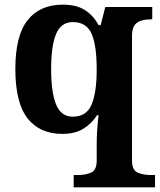

<svg xmlns="http://www.w3.org/2000/svg" viewBox="-20 -566 688 826"><path d="M297 240V187H315Q348 187 372 176.5Q396 166 396 125V52Q396 20 398.5 -13Q401 -46 404 -70H397Q376 -36 340 -13Q304 10 248 10Q151 10 98.5 -57Q46 -124 46 -269Q46 -413 99 -479.5Q152 -546 250 -546Q309 -546 345.5 -522.5Q382 -499 404 -458H413L433 -536H635V-483H631Q609 -483 590 -478Q571 -473 559.5 -458.5Q548 -444 548 -413V125Q548 166 572 176.5Q596 187 629 187H647V240ZM293 -64Q352 -64 374 -116Q396 -168 396 -267Q396 -371 374 -421Q352 -471 293 -471Q243 -471 221.5 -420.5Q200 -370 200 -268Q200 -168 221.5 -116Q243 -64 293 -64Z"/></svg>

Font: NotoSerif-Bold
Style: Regular
Weight: 700
Designer: Monotype Design Team
Foundry: Monotype Imaging Inc.
Version: Version 2.007; ttfautohint (v1.8) -l 8 -r 50 -G 200 -x 14 -D